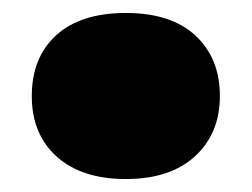

<svg xmlns="http://www.w3.org/2000/svg" viewBox="-20 -428 388 296"><path d="M174 -152Q106 -152 67.5 -186.5Q29 -221 29 -280Q29 -339.5 66.8 -373.8Q104.5 -408 174 -408Q244 -408 281.5 -373Q319 -338 319 -280Q319 -222.5 280.8 -187.2Q242.5 -152 174 -152Z"/></svg>

Font: Encode Sans Expanded Black
Style: Regular
Weight: 900
Width: 7
Designer: Multiple Designers
Foundry: Impallari Type
Version: Version 3.000; ttfautohint (v1.8.3) -l 8 -r 50 -G 200 -x 14 